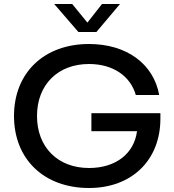

<svg xmlns="http://www.w3.org/2000/svg" viewBox="-20 -930 872 960"><path d="M437 -274H665C651 -163 560 -90 425 -90C269 -90 165 -194 165 -350C165 -506 269 -610 425 -610C545 -610 632 -550 659 -455H776C748 -610 614 -710 425 -710C200 -710 50 -566 50 -350C50 -134 200 10 425 10C639 10 782 -129 782 -337V-364H437ZM462 -770 580 -910H490L417 -817L341 -910H251L372 -770Z"/></svg>

Font: Goli Medium
Style: Regular
Weight: 500
Designer: jaikishan Patel
Foundry: MagicType
Version: Version 1.000;Glyphs 3.2 (3242)